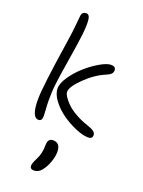

<svg xmlns="http://www.w3.org/2000/svg" viewBox="-196 -845 940 1266"><g transform="rotate(20 274.0 -212.5)"><path d="M124 9.8Q75.2 9.8 75.2 -117.2Q75.2 -205.1 127 -541Q139.2 -621.6 143.3 -670.9Q147.5 -720.2 148.9 -731Q153.3 -758.8 182.1 -758.8Q197.3 -758.8 204.1 -741.2Q210.9 -723.6 209.2 -675.3Q207.5 -627 194.8 -543.9Q186.5 -488.8 175.3 -419.7Q164.1 -350.6 160.2 -324.2Q156.2 -297.9 151.4 -259.8Q146.5 -221.7 145.3 -193.8Q144 -166 144 -128.9Q144 -106.9 146.5 -73.7Q148.9 -40.5 148.9 -24.9Q148.9 9.8 124 9.8ZM471.2 6.8Q434.6 6.8 383.1 -14.9Q331.5 -36.6 284.7 -69.3Q237.8 -102.1 204.8 -145.8Q171.9 -189.5 171.9 -229Q171.9 -265.1 204.8 -313Q237.8 -360.8 282.5 -400.4Q327.1 -439.9 375 -467.5Q422.9 -495.1 451.2 -495.1Q484.9 -495.1 484.9 -467.8Q484.9 -452.6 474.9 -442.6Q464.8 -432.6 443.8 -423.8Q372.1 -394.5 305.4 -329.8Q238.8 -265.1 238.8 -229Q238.8 -215.3 251.7 -195.1Q264.6 -174.8 288.1 -151.9Q311.5 -128.9 351.3 -106Q391.1 -83 438 -67.9Q475.6 -55.2 488.3 -44.2Q501 -33.2 501 -19Q501 6.8 471.2 6.8ZM210.9 334Q182.1 334 182.1 310.1Q182.1 293 202.1 253.9Q225.1 210.4 225.1 153.8Q225.1 127.4 233.9 115.2Q242.7 103 262.2 103Q314 103 314 167Q314 197.8 300.3 237.3Q286.6 276.9 263.2 306.2Q240.7 334 210.9 334Z"/></g></svg>

Font: Shantell Sans Normal
Style: Regular
Weight: 300
Designer: Stephen Nixon, Anya Danilova, Shantell Martin
Foundry: Arrow Type
Version: Version 1.006;[559af2be0]